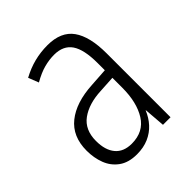

<svg xmlns="http://www.w3.org/2000/svg" viewBox="-160 -643 754 754"><g transform="rotate(-45 217.0 -266.0)"><path d="M223 -542Q298 -542 331.5 -495Q365 -448 365 -355V0H323L316 -88H315Q303 -59 283 -37Q263 -15 234.5 -2.5Q206 10 169 10Q123 10 94 -11Q65 -32 52 -66Q39 -100 39 -140Q39 -219 91.5 -261Q144 -303 237 -308L313 -313V-353Q313 -428 289.5 -462.5Q266 -497 215 -497Q188 -497 159.5 -489.5Q131 -482 96 -462L79 -505Q114 -524 149.5 -533Q185 -542 223 -542ZM245 -267Q176 -264 134 -233.5Q92 -203 92 -141Q92 -90 115.5 -62Q139 -34 184 -34Q250 -34 281.5 -84.5Q313 -135 313 -216V-271Z"/></g></svg>

Font: Noto Sans Bengali Condensed Light
Style: Regular
Weight: 300
Width: 3
Designer: Jelle Bosma - Monotype Design Team
Foundry: Monotype Imaging Inc.
Version: Version 2.003